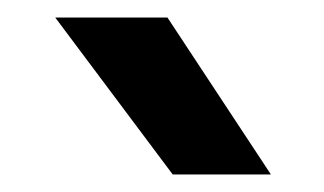

<svg xmlns="http://www.w3.org/2000/svg" viewBox="-20 -949 369 219"><path d="M43 -929H171L289 -750H177Z"/></svg>

Font: Puffins on Iceburgs(2)
Style: on-Iceburgs-Bold
Weight: 700
Version: Version 1.0